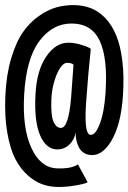

<svg xmlns="http://www.w3.org/2000/svg" viewBox="-29 -726 505 755"><path d="M192.5 9Q163 8 135.5 -2Q108 -12 79.5 -37.2Q51 -62.5 31 -101.2Q11 -140 -0.2 -203.5Q-11.5 -267 -8 -348Q-4.5 -431 14.8 -495.8Q34 -560.5 61 -599.2Q88 -638 123.8 -663Q159.5 -688 193.2 -697.2Q227 -706.5 262.5 -706Q298 -705.5 328.5 -693.8Q359 -682 384.8 -655.2Q410.5 -628.5 427.5 -588Q444.5 -547.5 452 -487.2Q459.5 -427 454.5 -351Q447 -234.5 407.5 -169.8Q368 -105 315.5 -118.5Q291 -125 279.5 -150.2Q268 -175.5 268.5 -204.5Q263 -175.5 243.2 -157Q223.5 -138.5 196 -138.5Q153 -138.5 129 -193.2Q105 -248 110.5 -353.5Q115 -449 153.5 -504.8Q192 -560.5 244.5 -558Q265 -557.5 291.8 -549.5Q318.5 -541.5 328 -534Q317.5 -433 311 -341.5Q299.5 -201.5 325 -196Q345.5 -192 363.2 -238.5Q381 -285 386 -361Q395 -496.5 363.5 -564.8Q332 -633 253 -633.5Q178 -634 126 -564.8Q74 -495.5 66 -353.5Q58.5 -222.5 94 -145Q129.5 -67.5 193.5 -64Q250.5 -61.5 277.5 -79.5L315.5 -9.5Q312 -6.5 295.5 -2.2Q279 2 249.8 6Q220.5 10 192.5 9ZM210.5 -223Q240.5 -223 250.5 -340.5Q251 -346.5 260 -471Q255.5 -478.5 235 -479Q222 -479.5 208.2 -459.8Q194.5 -440 184.5 -406.2Q174.5 -372.5 173 -335.5Q171.5 -303 174 -279.8Q176.5 -256.5 182.5 -244.8Q188.5 -233 195.5 -228Q202.5 -223 210.5 -223Z"/></svg>

Font: League Mono Condensed Medium
Style: Regular
Weight: 500
Width: 1
Designer: Tyler Finck
Foundry: The League of Moveable Type / Tyler Finck
Version: Version 2.210